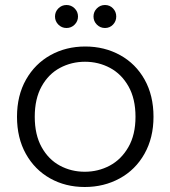

<svg xmlns="http://www.w3.org/2000/svg" viewBox="-20 -740 682 768"><path d="M48 -273Q48 -358 84 -421.5Q120 -485 182 -519.5Q244 -554 321 -554Q398 -554 460.5 -519.5Q523 -485 558.5 -421.5Q594 -358 594 -273Q594 -189 558 -125Q522 -61 459 -26.5Q396 8 319 8Q242 8 180.5 -26.5Q119 -61 83.5 -124.5Q48 -188 48 -273ZM522 -273Q522 -345 494 -394.5Q466 -444 420 -468.5Q374 -493 320 -493Q266 -493 220 -468.5Q174 -444 146.5 -394.5Q119 -345 119 -273Q119 -201 146.5 -151.5Q174 -102 219.5 -77.5Q265 -53 319 -53Q373 -53 419 -77.5Q465 -102 493.5 -151.5Q522 -201 522 -273ZM200 -674Q200 -693 213.5 -706.5Q227 -720 246 -720Q265 -720 278.5 -706.5Q292 -693 292 -674Q292 -655 278.5 -641.5Q265 -628 246 -628Q227 -628 213.5 -641.5Q200 -655 200 -674ZM354 -674Q354 -693 367.5 -706.5Q381 -720 400 -720Q419 -720 432 -706.5Q445 -693 445 -674Q445 -655 432 -641.5Q419 -628 400 -628Q381 -628 367.5 -641.5Q354 -655 354 -674Z"/></svg>

Font: Poppins-Tabular Light
Style: Regular
Weight: 300
Designer: Ninad Kale (Devanagari), Jonny Pinhorn (Latin)
Foundry: Indian Type Foundry
Version: Version 4.004